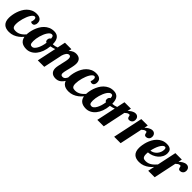

<svg xmlns="http://www.w3.org/2000/svg" viewBox="317 -1766 3029 3029"><g transform="rotate(45 1831.0 -251.5)"><path d="M418 -179.2Q397 -144 369.9 -110.8Q342.8 -77.6 308.8 -51.8Q274.9 -25.9 233.6 -10Q192.4 5.9 143.1 5.9Q107.4 5.9 78.6 -3.2Q49.8 -12.2 29.3 -31.2Q8.8 -50.3 -2.2 -80.3Q-13.2 -110.4 -13.2 -152.8Q-13.2 -181.6 -7.3 -219.5Q-1.5 -257.3 11.5 -296.9Q24.4 -336.4 45.2 -374.5Q65.9 -412.6 95.9 -442.4Q126 -472.2 165.5 -490.5Q205.1 -508.8 255.9 -508.8Q289.1 -508.8 310.5 -500.7Q332 -492.7 344.7 -479.7Q357.4 -466.8 362.3 -450.2Q367.2 -433.6 367.2 -417Q367.2 -398.4 363 -385Q358.9 -371.6 351.6 -362.3Q344.2 -353 334.5 -348.6Q324.7 -344.2 314 -344.2Q296.9 -344.2 278.8 -356Q291 -388.2 291 -415Q291 -433.6 284.2 -444.8Q277.3 -456.1 263.2 -456.1Q247.6 -456.1 231.9 -441.9Q216.3 -427.7 201.9 -404.3Q187.5 -380.9 175.3 -350.6Q163.1 -320.3 154.1 -287.6Q145 -254.9 139.9 -222.4Q134.8 -189.9 134.8 -162.1Q134.8 -136.7 139.4 -120.4Q144 -104 153.1 -94.7Q162.1 -85.4 175.5 -81.8Q189 -78.1 207 -78.1Q236.8 -78.1 261 -85.9Q285.2 -93.8 306.2 -107.4Q327.1 -121.1 345.9 -139.6Q364.7 -158.2 383.8 -179.2Z M945.8 -379.9Q916.5 -349.1 870.1 -327.6Q823.7 -306.2 768.6 -296.9Q762.7 -227.5 741.9 -171.9Q721.2 -116.2 689.5 -77.1Q657.7 -38.1 616.7 -17.1Q575.7 3.9 529.8 3.9Q495.1 3.9 465.6 -4.6Q436 -13.2 414.8 -32Q393.6 -50.8 381.6 -80.8Q369.6 -110.8 369.6 -153.8Q369.6 -183.1 375.7 -220.5Q381.8 -257.8 395.3 -297.4Q408.7 -336.9 429.9 -374.8Q451.2 -412.6 481.7 -442.4Q512.2 -472.2 552.2 -490.5Q592.3 -508.8 643.6 -508.8Q772 -508.8 772 -349.1V-348.1Q774.4 -347.2 776.6 -347.2Q778.8 -347.2 782.7 -347.2Q800.3 -347.2 820.6 -352.3Q840.8 -357.4 861.3 -365.7Q881.8 -374 901.4 -385Q920.9 -396 937 -407.2ZM685.5 -293.9Q669.9 -297.9 664.3 -309.3Q658.7 -320.8 658.7 -335.9Q658.7 -356.9 667.2 -370.4Q675.8 -383.8 689.9 -390.1Q689 -406.2 686.5 -417.2Q684.1 -428.2 679.7 -435.3Q675.3 -442.4 668.7 -445.3Q662.1 -448.2 651.9 -448.2Q633.8 -448.2 617.2 -434.3Q600.6 -420.4 585.7 -397.5Q570.8 -374.5 558.3 -345Q545.9 -315.4 537.1 -284.2Q528.3 -252.9 523.4 -222.4Q518.6 -191.9 518.6 -167Q518.6 -142.1 521.2 -126.5Q523.9 -110.8 530 -101.8Q536.1 -92.8 545.9 -89.4Q555.7 -85.9 569.8 -85.9Q587.9 -85.9 606.2 -102.1Q624.5 -118.2 640.1 -146Q655.8 -173.8 667.7 -211.9Q679.7 -250 685.5 -293.9Z M1369.6 -179.2Q1348.6 -117.7 1324.5 -81.1Q1300.3 -44.4 1275.6 -25.1Q1251 -5.9 1227.3 0Q1203.6 5.9 1183.6 5.9Q1150.4 5.9 1127.9 -3.7Q1105.5 -13.2 1091.8 -29.1Q1078.1 -44.9 1072 -65.2Q1065.9 -85.4 1065.9 -106.9Q1065.9 -132.3 1073 -166.3Q1080.1 -200.2 1088.4 -235.8Q1096.7 -271.5 1103.8 -304.7Q1110.8 -337.9 1110.8 -361.8Q1110.8 -413.1 1074.7 -413.1Q1061 -413.1 1049.3 -405.8Q1037.6 -398.4 1027.8 -386Q1018.1 -373.5 1010.3 -356.7Q1002.4 -339.8 996.6 -320.8L928.7 0H784.7L890.6 -500H1034.7L1023.9 -448.2Q1040 -466.3 1055.9 -477.3Q1071.8 -488.3 1086.9 -494.1Q1102.1 -500 1115.5 -502Q1128.9 -503.9 1140.6 -503.9Q1164.6 -503.9 1185.1 -497.6Q1205.6 -491.2 1220.5 -477.5Q1235.4 -463.9 1243.7 -442.4Q1252 -420.9 1252 -391.1Q1252 -371.1 1248.3 -347.9Q1244.6 -324.7 1239.3 -300.5Q1233.9 -276.4 1227.8 -252.4Q1221.7 -228.5 1216.3 -206.5Q1210.9 -184.6 1207.3 -165.8Q1203.6 -147 1203.6 -132.8Q1203.6 -114.3 1212.2 -102.5Q1220.7 -90.8 1243.7 -90.8Q1259.8 -90.8 1272 -97.2Q1284.2 -103.5 1293.9 -115.2Q1303.7 -127 1311.8 -143.3Q1319.8 -159.7 1327.6 -179.2Z M1745.6 -179.2Q1724.6 -144 1697.5 -110.8Q1670.4 -77.6 1636.5 -51.8Q1602.5 -25.9 1561.3 -10Q1520 5.9 1470.7 5.9Q1435.1 5.9 1406.2 -3.2Q1377.4 -12.2 1356.9 -31.2Q1336.4 -50.3 1325.4 -80.3Q1314.5 -110.4 1314.5 -152.8Q1314.5 -181.6 1320.3 -219.5Q1326.2 -257.3 1339.1 -296.9Q1352.1 -336.4 1372.8 -374.5Q1393.6 -412.6 1423.6 -442.4Q1453.6 -472.2 1493.2 -490.5Q1532.7 -508.8 1583.5 -508.8Q1616.7 -508.8 1638.2 -500.7Q1659.7 -492.7 1672.4 -479.7Q1685.1 -466.8 1689.9 -450.2Q1694.8 -433.6 1694.8 -417Q1694.8 -398.4 1690.7 -385Q1686.5 -371.6 1679.2 -362.3Q1671.9 -353 1662.1 -348.6Q1652.3 -344.2 1641.6 -344.2Q1624.5 -344.2 1606.4 -356Q1618.7 -388.2 1618.7 -415Q1618.7 -433.6 1611.8 -444.8Q1605 -456.1 1590.8 -456.1Q1575.2 -456.1 1559.6 -441.9Q1543.9 -427.7 1529.5 -404.3Q1515.1 -380.9 1502.9 -350.6Q1490.7 -320.3 1481.7 -287.6Q1472.7 -254.9 1467.5 -222.4Q1462.4 -189.9 1462.4 -162.1Q1462.4 -136.7 1467 -120.4Q1471.7 -104 1480.7 -94.7Q1489.7 -85.4 1503.2 -81.8Q1516.6 -78.1 1534.7 -78.1Q1564.5 -78.1 1588.6 -85.9Q1612.8 -93.8 1633.8 -107.4Q1654.8 -121.1 1673.6 -139.6Q1692.4 -158.2 1711.4 -179.2Z M2273.4 -379.9Q2244.1 -349.1 2197.8 -327.6Q2151.4 -306.2 2096.2 -296.9Q2090.3 -227.5 2069.6 -171.9Q2048.8 -116.2 2017.1 -77.1Q1985.4 -38.1 1944.3 -17.1Q1903.3 3.9 1857.4 3.9Q1822.8 3.9 1793.2 -4.6Q1763.7 -13.2 1742.4 -32Q1721.2 -50.8 1709.2 -80.8Q1697.3 -110.8 1697.3 -153.8Q1697.3 -183.1 1703.4 -220.5Q1709.5 -257.8 1722.9 -297.4Q1736.3 -336.9 1757.6 -374.8Q1778.8 -412.6 1809.3 -442.4Q1839.8 -472.2 1879.9 -490.5Q1919.9 -508.8 1971.2 -508.8Q2099.6 -508.8 2099.6 -349.1V-348.1Q2102.1 -347.2 2104.2 -347.2Q2106.4 -347.2 2110.4 -347.2Q2127.9 -347.2 2148.2 -352.3Q2168.5 -357.4 2189 -365.7Q2209.5 -374 2229 -385Q2248.5 -396 2264.6 -407.2ZM2013.2 -293.9Q1997.6 -297.9 1991.9 -309.3Q1986.3 -320.8 1986.3 -335.9Q1986.3 -356.9 1994.9 -370.4Q2003.4 -383.8 2017.6 -390.1Q2016.6 -406.2 2014.2 -417.2Q2011.7 -428.2 2007.3 -435.3Q2002.9 -442.4 1996.3 -445.3Q1989.7 -448.2 1979.5 -448.2Q1961.4 -448.2 1944.8 -434.3Q1928.2 -420.4 1913.3 -397.5Q1898.4 -374.5 1886 -345Q1873.5 -315.4 1864.7 -284.2Q1856 -252.9 1851.1 -222.4Q1846.2 -191.9 1846.2 -167Q1846.2 -142.1 1848.9 -126.5Q1851.6 -110.8 1857.7 -101.8Q1863.8 -92.8 1873.5 -89.4Q1883.3 -85.9 1897.5 -85.9Q1915.5 -85.9 1933.8 -102.1Q1952.1 -118.2 1967.8 -146Q1983.4 -173.8 1995.4 -211.9Q2007.3 -250 2013.2 -293.9Z M2112.3 0 2218.3 -500H2362.3L2349.6 -438Q2362.8 -449.7 2376.5 -460.9Q2390.1 -472.2 2405 -480.7Q2419.9 -489.3 2436 -494.6Q2452.1 -500 2470.2 -500Q2487.3 -500 2500.2 -493.7Q2513.2 -487.3 2522 -477.1Q2530.8 -466.8 2535.2 -453.1Q2539.6 -439.5 2539.6 -424.8Q2539.6 -411.6 2535.2 -398.7Q2530.8 -385.7 2521.7 -375.5Q2512.7 -365.2 2499 -358.6Q2485.4 -352.1 2467.3 -352.1Q2453.1 -352.1 2445.6 -356.9Q2438 -361.8 2434.1 -369.1Q2430.2 -376.5 2428.5 -385Q2426.8 -393.6 2424.8 -400.9Q2422.9 -408.2 2419.7 -413.1Q2416.5 -418 2409.2 -418Q2386.2 -418 2370.6 -407.5Q2355 -397 2336.4 -379.9L2256.3 0Z M2488.3 0 2594.2 -500H2738.3L2725.6 -438Q2738.8 -449.7 2752.4 -460.9Q2766.1 -472.2 2781 -480.7Q2795.9 -489.3 2812 -494.6Q2828.1 -500 2846.2 -500Q2863.3 -500 2876.2 -493.7Q2889.2 -487.3 2897.9 -477.1Q2906.7 -466.8 2911.1 -453.1Q2915.5 -439.5 2915.5 -424.8Q2915.5 -411.6 2911.1 -398.7Q2906.7 -385.7 2897.7 -375.5Q2888.7 -365.2 2875 -358.6Q2861.3 -352.1 2843.3 -352.1Q2829.1 -352.1 2821.5 -356.9Q2814 -361.8 2810.1 -369.1Q2806.2 -376.5 2804.4 -385Q2802.7 -393.6 2800.8 -400.9Q2798.8 -408.2 2795.7 -413.1Q2792.5 -418 2785.2 -418Q2762.2 -418 2746.6 -407.5Q2731 -397 2712.4 -379.9L2632.3 0Z M3320.3 -179.2Q3299.3 -144 3272.2 -110.8Q3245.1 -77.6 3211.2 -51.8Q3177.2 -25.9 3136 -10Q3094.7 5.9 3045.4 5.9Q3009.8 5.9 2981 -3.2Q2952.1 -12.2 2931.6 -31.2Q2911.1 -50.3 2900.1 -80.3Q2889.2 -110.4 2889.2 -152.8Q2889.2 -181.6 2895 -219.2Q2900.9 -256.8 2913.6 -296.4Q2926.3 -335.9 2947.3 -374Q2968.3 -412.1 2998 -442.1Q3027.8 -472.2 3067.9 -490.5Q3107.9 -508.8 3159.2 -508.8Q3192.9 -508.8 3214.1 -500.7Q3235.4 -492.7 3247.8 -479.5Q3260.3 -466.3 3264.9 -449Q3269.5 -431.6 3269.5 -413.1Q3269.5 -369.6 3250.5 -332.3Q3231.4 -294.9 3199.5 -267.1Q3167.5 -239.3 3126 -222.2Q3084.5 -205.1 3039.6 -202.1Q3038.6 -190.9 3037.8 -180.9Q3037.1 -170.9 3037.1 -162.1Q3037.1 -136.7 3041.7 -120.4Q3046.4 -104 3055.4 -94.7Q3064.5 -85.4 3077.9 -81.8Q3091.3 -78.1 3109.4 -78.1Q3139.2 -78.1 3163.3 -85.9Q3187.5 -93.8 3208.5 -107.4Q3229.5 -121.1 3248.3 -139.6Q3267.1 -158.2 3286.1 -179.2ZM3047.4 -250Q3075.7 -252 3102.1 -266.1Q3128.4 -280.3 3148.4 -303Q3168.5 -325.7 3180.4 -354.7Q3192.4 -383.8 3192.4 -415Q3192.4 -433.6 3187 -444.8Q3181.6 -456.1 3167.5 -456.1Q3148.4 -456.1 3130.1 -437.7Q3111.8 -419.4 3095.7 -390.1Q3079.6 -360.8 3067.1 -324Q3054.7 -287.1 3047.4 -250Z M3248 0 3354 -500H3498L3485.4 -438Q3498.5 -449.7 3512.2 -460.9Q3525.9 -472.2 3540.8 -480.7Q3555.7 -489.3 3571.8 -494.6Q3587.9 -500 3606 -500Q3623 -500 3636 -493.7Q3648.9 -487.3 3657.7 -477.1Q3666.5 -466.8 3670.9 -453.1Q3675.3 -439.5 3675.3 -424.8Q3675.3 -411.6 3670.9 -398.7Q3666.5 -385.7 3657.5 -375.5Q3648.4 -365.2 3634.8 -358.6Q3621.1 -352.1 3603 -352.1Q3588.9 -352.1 3581.3 -356.9Q3573.7 -361.8 3569.8 -369.1Q3565.9 -376.5 3564.2 -385Q3562.5 -393.6 3560.5 -400.9Q3558.6 -408.2 3555.4 -413.1Q3552.2 -418 3544.9 -418Q3522 -418 3506.3 -407.5Q3490.7 -397 3472.2 -379.9L3392.1 0Z"/></g></svg>

Font: Lobster
Style: Regular
Weight: 400
Designer: Pablo Impallari
Foundry: Pablo Impallari
Version: Version 1.007; ttfautohint (v1.1) -l 8 -r 50 -G 50 -x 14 -D 